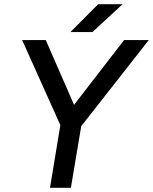

<svg xmlns="http://www.w3.org/2000/svg" viewBox="-20 -890 725 910"><path d="M266 -297 85 -700H197L331 -393L568 -700H685L365 -292L316 0H217ZM445 -870H561L418 -738H314Z"/></svg>

Font: Oak Sans Medium
Style: Italic
Weight: 500
Italic angle: -9.49998°
Foundry: Erik Kennedy, Walven
Version: Version 1.000